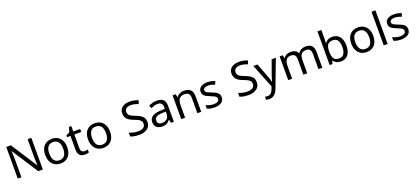

<svg xmlns="http://www.w3.org/2000/svg" viewBox="75 -2296 8859 4072"><g transform="rotate(-20 4504.5 -260.0)"><path d="M97 0V-714H201L582 -123H586Q585 -139 583.5 -171Q582 -203 580.5 -241Q579 -279 579 -311V-714H663V0H558L176 -593H172Q174 -570 175.5 -538.5Q177 -507 178.5 -471.5Q180 -436 180 -399V0Z M1061 10Q990 10 934.5 -22.5Q879 -55 847 -117.5Q815 -180 815 -269Q815 -402 882 -474Q949 -546 1064 -546Q1137 -546 1192.5 -513.5Q1248 -481 1279.5 -419.5Q1311 -358 1311 -269Q1311 -180 1280.5 -117.5Q1250 -55 1194 -22.5Q1138 10 1061 10ZM1063 -63Q1117 -63 1152 -88Q1187 -113 1203.5 -159.5Q1220 -206 1220 -269Q1220 -333 1203 -378Q1186 -423 1151.5 -447.5Q1117 -472 1062 -472Q980 -472 943 -418Q906 -364 906 -269Q906 -206 922.5 -159.5Q939 -113 974 -88Q1009 -63 1063 -63Z M1614 10Q1572 10 1536.5 -4.5Q1501 -19 1479 -55Q1457 -91 1457 -156V-468H1381V-510L1458 -545L1493 -659H1545V-536H1700V-468H1545V-158Q1545 -109 1568.5 -85.5Q1592 -62 1629 -62Q1649 -62 1670 -65.5Q1691 -69 1704 -73V-6Q1690 1 1664 5.5Q1638 10 1614 10Z M2027 10Q1956 10 1900.5 -22.5Q1845 -55 1813 -117.5Q1781 -180 1781 -269Q1781 -402 1848 -474Q1915 -546 2030 -546Q2103 -546 2158.5 -513.5Q2214 -481 2245.5 -419.5Q2277 -358 2277 -269Q2277 -180 2246.5 -117.5Q2216 -55 2160 -22.5Q2104 10 2027 10ZM2029 -63Q2083 -63 2118 -88Q2153 -113 2169.5 -159.5Q2186 -206 2186 -269Q2186 -333 2169 -378Q2152 -423 2117.5 -447.5Q2083 -472 2028 -472Q1946 -472 1909 -418Q1872 -364 1872 -269Q1872 -206 1888.5 -159.5Q1905 -113 1940 -88Q1975 -63 2029 -63Z M2838 10Q2798 10 2761.5 6Q2725 2 2695 -5.5Q2665 -13 2642 -24V-110Q2678 -94 2731.5 -81Q2785 -68 2842 -68Q2895 -68 2931 -82Q2967 -96 2985 -122Q3003 -148 3003 -183Q3003 -218 2988 -242Q2973 -266 2936.5 -286.5Q2900 -307 2835 -330Q2774 -352 2733 -380Q2692 -408 2671.5 -447.5Q2651 -487 2651 -542Q2651 -599 2680 -639.5Q2709 -680 2760.5 -702Q2812 -724 2879 -724Q2938 -724 2987 -713Q3036 -702 3076 -684L3048 -607Q3011 -623 2967.5 -634Q2924 -645 2877 -645Q2832 -645 2802 -632Q2772 -619 2757 -595.5Q2742 -572 2742 -541Q2742 -505 2757 -481Q2772 -457 2806 -438Q2840 -419 2898 -397Q2961 -374 3004.5 -347.5Q3048 -321 3070.5 -284Q3093 -247 3093 -191Q3093 -127 3062 -82.5Q3031 -38 2973.5 -14Q2916 10 2838 10Z M3355 10Q3282 10 3234 -28.5Q3186 -67 3186 -149Q3186 -229 3249 -272.5Q3312 -316 3443 -320L3534 -323V-355Q3534 -422 3505 -448Q3476 -474 3423 -474Q3381 -474 3343 -461.5Q3305 -449 3272 -433L3245 -499Q3280 -518 3328 -531.5Q3376 -545 3428 -545Q3526 -545 3573 -502Q3620 -459 3620 -365V0H3556L3539 -76H3535Q3512 -47 3487.5 -27.5Q3463 -8 3431.5 1Q3400 10 3355 10ZM3375 -61Q3443 -61 3488 -98.5Q3533 -136 3533 -214V-262L3454 -259Q3354 -255 3315.5 -227Q3277 -199 3277 -148Q3277 -103 3304.5 -82Q3332 -61 3375 -61Z M3786 0V-536H3857L3870 -463H3875Q3893 -491 3919.5 -509.5Q3946 -528 3978 -537Q4010 -546 4044 -546Q4140 -546 4189 -499.5Q4238 -453 4238 -349V0H4151V-343Q4151 -408 4122 -440Q4093 -472 4031 -472Q3942 -472 3908 -422Q3874 -372 3874 -278V0Z M4539 10Q4483 10 4442.5 1Q4402 -8 4371 -24V-104Q4403 -88 4448.5 -74.5Q4494 -61 4541 -61Q4608 -61 4638 -82.5Q4668 -104 4668 -140Q4668 -160 4657 -176Q4646 -192 4617.5 -208Q4589 -224 4536 -244Q4484 -264 4447 -284Q4410 -304 4390 -332Q4370 -360 4370 -404Q4370 -472 4425.5 -509Q4481 -546 4571 -546Q4620 -546 4662.5 -536.5Q4705 -527 4742 -510L4712 -440Q4678 -454 4641 -464Q4604 -474 4565 -474Q4511 -474 4482.5 -456.5Q4454 -439 4454 -409Q4454 -387 4467 -371.5Q4480 -356 4510.5 -341.5Q4541 -327 4592 -307Q4643 -288 4679 -268Q4715 -248 4734 -219.5Q4753 -191 4753 -148Q4753 -96 4727 -61Q4701 -26 4653 -8Q4605 10 4539 10Z M5305 10Q5265 10 5228.5 6Q5192 2 5162 -5.5Q5132 -13 5109 -24V-110Q5145 -94 5198.5 -81Q5252 -68 5309 -68Q5362 -68 5398 -82Q5434 -96 5452 -122Q5470 -148 5470 -183Q5470 -218 5455 -242Q5440 -266 5403.5 -286.5Q5367 -307 5302 -330Q5241 -352 5200 -380Q5159 -408 5138.5 -447.5Q5118 -487 5118 -542Q5118 -599 5147 -639.5Q5176 -680 5227.5 -702Q5279 -724 5346 -724Q5405 -724 5454 -713Q5503 -702 5543 -684L5515 -607Q5478 -623 5434.5 -634Q5391 -645 5344 -645Q5299 -645 5269 -632Q5239 -619 5224 -595.5Q5209 -572 5209 -541Q5209 -505 5224 -481Q5239 -457 5273 -438Q5307 -419 5365 -397Q5428 -374 5471.5 -347.5Q5515 -321 5537.5 -284Q5560 -247 5560 -191Q5560 -127 5529 -82.5Q5498 -38 5440.5 -14Q5383 10 5305 10Z M5691 240Q5667 240 5649 237.5Q5631 235 5618 232V162Q5629 164 5644.5 166Q5660 168 5677 168Q5723 168 5751 142Q5779 116 5796 73L5824 2L5608 -536H5702L5818 -231Q5833 -191 5845 -154.5Q5857 -118 5863 -85H5867Q5873 -110 5885.5 -150.5Q5898 -191 5913 -232L6022 -536H6117L5886 74Q5867 124 5841.5 161.5Q5816 199 5779.5 219.5Q5743 240 5691 240Z M6202 0V-536H6273L6286 -463H6291Q6308 -491 6332.5 -509.5Q6357 -528 6387 -537Q6417 -546 6449 -546Q6511 -546 6552.5 -524Q6594 -502 6613 -456H6618Q6645 -502 6691.5 -524Q6738 -546 6790 -546Q6881 -546 6926 -499.5Q6971 -453 6971 -349V0H6884V-345Q6884 -408 6857.5 -440Q6831 -472 6775 -472Q6697 -472 6663.5 -427Q6630 -382 6630 -296V0H6543V-345Q6543 -408 6516 -440Q6489 -472 6433 -472Q6379 -472 6348 -449.5Q6317 -427 6303.5 -384Q6290 -341 6290 -278V0Z M7391 10Q7328 10 7288 -13Q7248 -36 7225 -68H7218L7200 0H7137V-760H7225V-575Q7225 -541 7223.5 -511.5Q7222 -482 7220 -465H7225Q7248 -499 7288 -522Q7328 -545 7391 -545Q7491 -545 7551.5 -475.5Q7612 -406 7612 -268Q7612 -176 7584.5 -114Q7557 -52 7507 -21Q7457 10 7391 10ZM7378 -63Q7450 -63 7485.5 -116Q7521 -169 7521 -269Q7521 -472 7376 -472Q7291 -472 7258 -423Q7225 -374 7225 -271V-267Q7225 -168 7257.5 -115.5Q7290 -63 7378 -63Z M7968 10Q7897 10 7841.5 -22.5Q7786 -55 7754 -117.5Q7722 -180 7722 -269Q7722 -402 7789 -474Q7856 -546 7971 -546Q8044 -546 8099.5 -513.5Q8155 -481 8186.5 -419.5Q8218 -358 8218 -269Q8218 -180 8187.5 -117.5Q8157 -55 8101 -22.5Q8045 10 7968 10ZM7970 -63Q8024 -63 8059 -88Q8094 -113 8110.5 -159.5Q8127 -206 8127 -269Q8127 -333 8110 -378Q8093 -423 8058.5 -447.5Q8024 -472 7969 -472Q7887 -472 7850 -418Q7813 -364 7813 -269Q7813 -206 7829.5 -159.5Q7846 -113 7881 -88Q7916 -63 7970 -63Z M8357 0V-760H8445V0Z M8750 10Q8694 10 8653.5 1Q8613 -8 8582 -24V-104Q8614 -88 8659.5 -74.5Q8705 -61 8752 -61Q8819 -61 8849 -82.5Q8879 -104 8879 -140Q8879 -160 8868 -176Q8857 -192 8828.5 -208Q8800 -224 8747 -244Q8695 -264 8658 -284Q8621 -304 8601 -332Q8581 -360 8581 -404Q8581 -472 8636.5 -509Q8692 -546 8782 -546Q8831 -546 8873.5 -536.5Q8916 -527 8953 -510L8923 -440Q8889 -454 8852 -464Q8815 -474 8776 -474Q8722 -474 8693.5 -456.5Q8665 -439 8665 -409Q8665 -387 8678 -371.5Q8691 -356 8721.5 -341.5Q8752 -327 8803 -307Q8854 -288 8890 -268Q8926 -248 8945 -219.5Q8964 -191 8964 -148Q8964 -96 8938 -61Q8912 -26 8864 -8Q8816 10 8750 10Z"/></g></svg>

Font: Noto Sans Symbols
Style: Regular
Weight: 400
Designer: Monotype Design Team
Foundry: Monotype Imaging Inc.
Version: Version 2.002